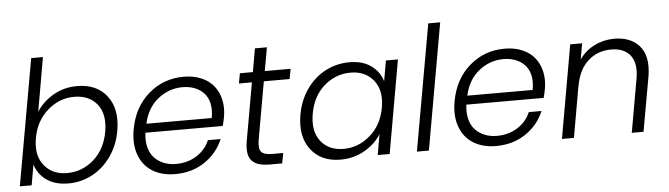

<svg xmlns="http://www.w3.org/2000/svg" viewBox="-47 -926 3904 1121"><g transform="rotate(-5 1905.0 -366.0)"><path d="M174.8 -424.8Q211.4 -481.9 274.2 -518.1Q336.9 -554.2 413.1 -554.2Q527.8 -554.2 587.4 -477.3Q647 -400.4 625 -273.9Q610.4 -189.9 564.9 -125.5Q519.5 -61 454.1 -26.6Q388.7 7.8 314 7.8Q236.8 7.8 186.8 -27.8Q136.7 -63.5 120.1 -120.1L99.1 0H29.8L161.1 -740.2H230ZM554.2 -273.9Q571.8 -376 525.4 -434.6Q479 -493.2 390.1 -493.2Q304.2 -493.2 234.9 -432.9Q165.5 -372.6 147.9 -272.9Q129.9 -173.3 177.7 -113.3Q225.6 -53.2 312 -53.2Q400.4 -53.2 468.3 -112.8Q536.1 -172.4 554.2 -273.9Z M1025.9 -494.1Q946.3 -494.1 882.1 -443.1Q817.9 -392.1 797.9 -299.8H1180.7Q1189.5 -348.6 1181.4 -385Q1173.3 -421.4 1150.9 -445.6Q1128.4 -469.7 1096.4 -481.9Q1064.5 -494.1 1025.9 -494.1ZM1221.7 -172.9Q1188 -92.3 1113.8 -42.2Q1039.6 7.8 939.9 7.8Q862.8 7.8 807.9 -25.9Q752.9 -59.6 729.2 -124Q705.6 -188.5 720.7 -272.9Q743.7 -401.9 831.3 -478Q918.9 -554.2 1038.6 -554.2Q1097.2 -554.2 1142.8 -534.2Q1188.5 -514.2 1215.1 -479.7Q1241.7 -445.3 1251.7 -399.4Q1261.7 -353.5 1252.9 -301.8Q1249 -279.3 1240.7 -248H787.6Q781.2 -201.2 791 -163.1Q800.8 -125 823.7 -100.8Q846.7 -76.7 878.9 -63.7Q911.1 -50.8 949.7 -50.8Q1018.6 -50.8 1071 -84Q1123.5 -117.2 1147 -172.9Z M1372.6 -147.9 1432.6 -486.8H1356.4L1367.2 -545.9H1443.4L1467.3 -683.1H1537.6L1513.2 -545.9H1664.6L1653.3 -486.8H1502.4L1442.4 -147.9Q1434.1 -98.1 1450 -79.1Q1465.8 -60.1 1514.2 -60.1H1578.6L1567.4 0H1492.2Q1418.5 0 1388.7 -34.2Q1358.9 -68.4 1372.6 -147.9Z M1698.2 -273.9Q1712.9 -357.9 1758.3 -422.1Q1803.7 -486.3 1869.1 -520.3Q1934.6 -554.2 2009.3 -554.2Q2087.4 -554.2 2137 -517.8Q2186.5 -481.4 2202.1 -425.8L2223.1 -545.9H2293.5L2197.3 0H2127.4L2148.4 -121.1Q2114.3 -65.4 2050.5 -28.8Q1986.8 7.8 1909.2 7.8Q1795.9 7.8 1736.1 -69.8Q1676.3 -147.5 1698.2 -273.9ZM2175.3 -272.9Q2193.4 -372.6 2145.5 -432.9Q2097.7 -493.2 2011.2 -493.2Q1923.3 -493.2 1855.7 -434.3Q1788.1 -375.5 1770.5 -273.9Q1752.4 -172.9 1798.8 -113Q1845.2 -53.2 1933.1 -53.2Q2019.5 -53.2 2088.6 -113.3Q2157.7 -173.3 2175.3 -272.9Z M2356.9 0 2488.3 -740.2H2558.1L2427.2 0Z M2906.7 -494.1Q2827.1 -494.1 2762.9 -443.1Q2698.7 -392.1 2678.7 -299.8H3061.5Q3070.3 -348.6 3062.3 -385Q3054.2 -421.4 3031.7 -445.6Q3009.3 -469.7 2977.3 -481.9Q2945.3 -494.1 2906.7 -494.1ZM3102.5 -172.9Q3068.8 -92.3 2994.6 -42.2Q2920.4 7.8 2820.8 7.8Q2743.7 7.8 2688.7 -25.9Q2633.8 -59.6 2610.1 -124Q2586.4 -188.5 2601.6 -272.9Q2624.5 -401.9 2712.2 -478Q2799.8 -554.2 2919.4 -554.2Q2978 -554.2 3023.7 -534.2Q3069.3 -514.2 3095.9 -479.7Q3122.6 -445.3 3132.6 -399.4Q3142.6 -353.5 3133.8 -301.8Q3129.9 -279.3 3121.6 -248H2668.5Q2662.1 -201.2 2671.9 -163.1Q2681.6 -125 2704.6 -100.8Q2727.5 -76.7 2759.8 -63.7Q2792 -50.8 2830.6 -50.8Q2899.4 -50.8 2951.9 -84Q3004.4 -117.2 3027.8 -172.9Z M3616.2 0 3671.4 -312Q3687 -400.9 3650.9 -448Q3614.7 -495.1 3538.1 -495.1Q3458.5 -495.1 3402.6 -444.8Q3346.7 -394.5 3330.1 -297.9V-300.8L3277.3 0H3207L3303.2 -545.9H3373L3356.4 -452.1Q3391.1 -502.4 3445.3 -529.3Q3499.5 -556.2 3562 -556.2Q3608.9 -556.2 3646 -541.7Q3683.1 -527.3 3708.7 -498Q3734.4 -468.8 3743.2 -424.3Q3752 -379.9 3742.2 -319.8L3685.1 0Z"/></g></svg>

Font: SVN-Poppins Light
Style: Italic
Weight: 300
Italic angle: -10°
Designer: Ninad Kale (Devanagari), Jonny Pinhorn (Latin)
Foundry: Indian Type Foundry
Version: Version 3.002 2017